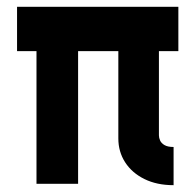

<svg xmlns="http://www.w3.org/2000/svg" viewBox="-20 -539 573 563"><path d="M87 0V-389H30V-519H503V-389H446V-142Q446 -135 449.5 -127Q453 -119 462.5 -113.5Q472 -108 489 -108V4Q440 4 403.5 -14Q367 -32 347 -63Q327 -94 327 -133V-389H209V0Z"/></svg>

Font: Stick No Bills ExtraBold
Style: Regular
Weight: 800
Version: Version 2.000